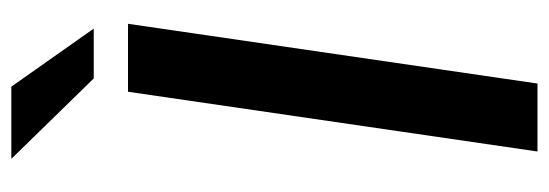

<svg xmlns="http://www.w3.org/2000/svg" viewBox="-335 -634 969 339"><g transform="rotate(-90 149.5 -464.5)"><path d="M51.5 0 157 -723H277L171.5 0ZM180.5 -783.5 38.5 -929H166L268.5 -783.5Z"/></g></svg>

Font: Public Sans Thin SemiBold
Style: Italic
Weight: 600
Italic angle: -8°
Version: Version 2.001